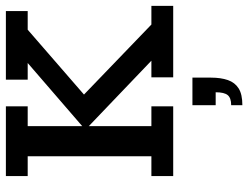

<svg xmlns="http://www.w3.org/2000/svg" viewBox="-118 -506 864 669"><g transform="rotate(-90 314.5 -171.0)"><path d="M36 0V-76H105V-507H36V-583H279V-507H210V-317L430 -507H372V-583H611V-507H546L296 -290V-334L564 -76H629V0H380V-76H438L210 -294V-76H279V0ZM283 241V202Q308 202 318 190Q328 178 328 148H283V67H379V132Q379 166 370.5 190.5Q362 215 341.5 228Q321 241 283 241Z"/></g></svg>

Font: Rokkitt Medium
Style: Regular
Weight: 500
Version: Version 3.103